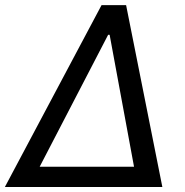

<svg xmlns="http://www.w3.org/2000/svg" viewBox="-41 -748 739 768"><path d="M-21.5 0 365.2 -727.5H463.4L608.4 0ZM117.7 -81.1H495.1L397.5 -608.9H391.6Z"/></svg>

Font: Inter 16pt
Style: Italic
Weight: 400
Italic angle: -9.3988°
Version: Version 4.001;git-66647c0bb